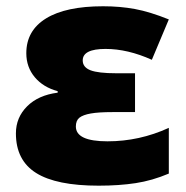

<svg xmlns="http://www.w3.org/2000/svg" viewBox="-20 -583 594 613"><path d="M411.1 -349.1V-225.1H338.9Q294.9 -225.1 270 -220.7Q245.1 -216.3 233.6 -207.3Q222.2 -198.2 222.2 -179.2Q222.2 -131.8 323.2 -131.8Q425.3 -131.8 519 -174.8V-28.8Q465.8 -6.3 413.1 1.7Q360.4 9.8 294.9 9.8Q159.7 9.8 95.2 -30.8Q30.8 -71.3 30.8 -157.2Q30.8 -208 66.7 -243.7Q102.5 -279.3 164.1 -287.1V-292Q118.2 -304.2 91.1 -336.4Q64 -368.7 64 -413.1Q64 -485.4 127 -524.2Q189.9 -563 309.1 -563Q363.3 -563 410.9 -554.2Q458.5 -545.4 519 -521L464.8 -392.1Q387.7 -426.8 316.9 -426.8Q244.1 -426.8 244.1 -390.1Q244.1 -368.2 269 -358.6Q293.9 -349.1 351.1 -349.1Z"/></svg>

Font: Open Sans ExtBd
Style: Bold
Weight: 800
Foundry: Ascender Corporation
Version: Version 1.10